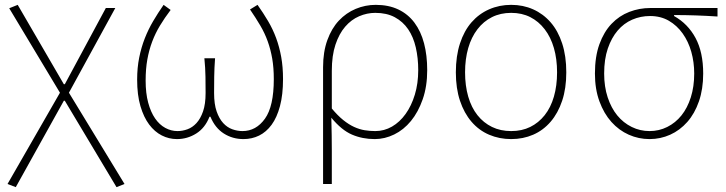

<svg xmlns="http://www.w3.org/2000/svg" viewBox="-20 -560 2989 791"><path d="M227 -178 11 198 45 211 243 -145H247L460 211L493 198L264 -178L455 -527H416L247 -213H243L53 -540L18 -526Z M709 13Q752 13 788.5 -10Q825 -33 843 -79H847Q866 -33 902 -10Q938 13 983 13Q1018 13 1047.5 -1.5Q1077 -16 1099 -46Q1121 -76 1133.5 -123Q1146 -170 1146 -234Q1146 -284 1138.5 -325.5Q1131 -367 1117.5 -403.5Q1104 -440 1084.5 -473Q1065 -506 1041 -540L1010 -521Q1034 -486 1052.5 -454.5Q1071 -423 1083 -389.5Q1095 -356 1101.5 -318.5Q1108 -281 1108 -234Q1108 -122 1071.5 -71Q1035 -20 979 -20Q958 -20 937 -27.5Q916 -35 899.5 -53Q883 -71 872.5 -101Q862 -131 862 -177Q862 -207 862.5 -243.5Q863 -280 866 -320H822Q826 -280 826.5 -243.5Q827 -207 827 -177Q827 -131 816.5 -101Q806 -71 789.5 -53Q773 -35 752.5 -27.5Q732 -20 711 -20Q685 -20 661 -33Q637 -46 619 -72Q601 -98 590.5 -137Q580 -176 580 -228Q580 -276 587 -315Q594 -354 607 -388.5Q620 -423 639 -454.5Q658 -486 683 -519L654 -540Q631 -507 611 -473Q591 -439 576.5 -402Q562 -365 553.5 -323Q545 -281 545 -232Q545 -169 558.5 -123Q572 -77 594.5 -47Q617 -17 646.5 -2Q676 13 709 13Z M1311 -283V198H1347V62Q1347 30 1346.5 -2.5Q1346 -35 1345 -75Q1387 -24 1430 -5.5Q1473 13 1524 13Q1565 13 1604 -6Q1643 -25 1673 -61.5Q1703 -98 1721.5 -151Q1740 -204 1740 -271Q1740 -332 1727 -381.5Q1714 -431 1687.5 -466.5Q1661 -502 1621 -521Q1581 -540 1528 -540Q1485 -540 1445.5 -523.5Q1406 -507 1376 -475Q1346 -443 1328.5 -394.5Q1311 -346 1311 -283ZM1526 -20Q1504 -20 1482.5 -23.5Q1461 -27 1439 -37Q1417 -47 1394 -65.5Q1371 -84 1347 -113V-268Q1347 -331 1362 -376Q1377 -421 1402 -450Q1427 -479 1459.5 -493Q1492 -507 1526 -507Q1573 -507 1606.5 -489Q1640 -471 1661.5 -439.5Q1683 -408 1693 -364.5Q1703 -321 1703 -271Q1703 -216 1689 -170Q1675 -124 1651 -90.5Q1627 -57 1595 -38.5Q1563 -20 1526 -20Z M2086 13Q2135 13 2176.5 -5Q2218 -23 2248.5 -58.5Q2279 -94 2296 -145Q2313 -196 2313 -262Q2313 -329 2296 -381Q2279 -433 2248.5 -468Q2218 -503 2176.5 -521.5Q2135 -540 2086 -540Q2037 -540 1995 -521.5Q1953 -503 1922.5 -468Q1892 -433 1875 -381Q1858 -329 1858 -262Q1858 -196 1875 -145Q1892 -94 1922.5 -58.5Q1953 -23 1995 -5Q2037 13 2086 13ZM2086 -20Q2042 -20 2007 -37Q1972 -54 1947 -85.5Q1922 -117 1909 -162Q1896 -207 1896 -262Q1896 -317 1909 -362Q1922 -407 1947 -439.5Q1972 -472 2007 -489.5Q2042 -507 2086 -507Q2130 -507 2164.5 -489.5Q2199 -472 2224 -439.5Q2249 -407 2262 -362Q2275 -317 2275 -262Q2275 -207 2262 -162Q2249 -117 2224 -85.5Q2199 -54 2164.5 -37Q2130 -20 2086 -20Z M2656 13Q2701 13 2741 -5Q2781 -23 2811.5 -57.5Q2842 -92 2859.5 -142.5Q2877 -193 2877 -257Q2877 -345 2845.5 -403.5Q2814 -462 2757 -494V-498Q2803 -498 2846.5 -496.5Q2890 -495 2936 -492V-527H2659Q2614 -527 2572.5 -511Q2531 -495 2499.5 -462Q2468 -429 2449.5 -378Q2431 -327 2431 -257Q2431 -193 2449.5 -142.5Q2468 -92 2499 -57.5Q2530 -23 2570.5 -5Q2611 13 2656 13ZM2656 -20Q2617 -20 2582.5 -37Q2548 -54 2523 -84.5Q2498 -115 2483.5 -159Q2469 -203 2469 -257Q2469 -316 2484 -360Q2499 -404 2524.5 -434Q2550 -464 2584.5 -479Q2619 -494 2658 -494Q2702 -494 2735.5 -474.5Q2769 -455 2792.5 -422Q2816 -389 2828 -346.5Q2840 -304 2840 -257Q2840 -203 2826 -159Q2812 -115 2787.5 -84.5Q2763 -54 2729 -37Q2695 -20 2656 -20Z"/></svg>

Font: Spoqa Han Sans Neo Thin
Style: Regular
Weight: 100
Designer: [Spoqa Han Sans Neo] Dong-huui Kim  Younghwa Kang  Yujin Lee  [Noto Sans] Ryoko NISHIZUKA  (kana & ideographs); Paul D. 
Foundry: Spoqa (http://www.spoqa-han-sans.com)
Version: Version 1.100;hotconv 1.0.109;makeotfexe 2.5.65596